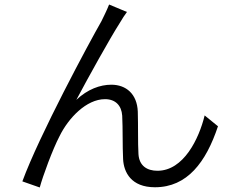

<svg xmlns="http://www.w3.org/2000/svg" viewBox="-20 -795 1040 850"><path d="M542 -742 463 -775C452 -747 440 -724 429 -701C374 -605 153 -194 79 8L156 35C169 -14 213 -134 244 -193C283 -272 362 -356 445 -356C491 -356 518 -328 521 -283C524 -226 522 -149 525 -90C528 -33 560 34 666 34C809 34 892 -77 945 -236L886 -284C861 -181 793 -39 677 -39C631 -39 596 -61 593 -113C590 -163 592 -239 590 -301C587 -379 538 -420 473 -420C423 -420 368 -400 318 -353C370 -451 466 -624 510 -693C521 -712 533 -730 542 -742Z"/></svg>

Font: Source Han Sans JP Normal
Style: Regular
Weight: 350
Designer: Ryoko NISHIZUKA 西塚涼子 (kana, bopomofo & ideographs); Paul D. Hunt (Latin, Greek & Cyrillic); Sandoll Communications 산돌커뮤니
Foundry: Adobe
Version: Version 2.002;hotconv 1.0.116;makeotfexe 2.5.65601